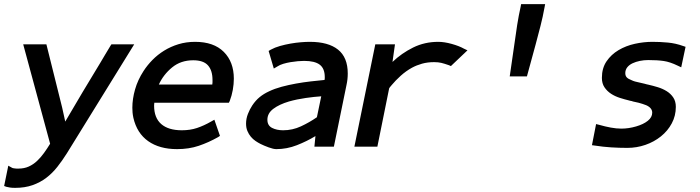

<svg xmlns="http://www.w3.org/2000/svg" viewBox="-59 -708 3379 927"><path d="M256 -121Q298 -193 340 -263.5Q382 -334 426 -406Q438 -426 450 -446.5Q462 -467 475 -488L479 -494H589L264 32Q242 67 218 97.5Q194 128 164.5 150.5Q135 173 98 186Q61 199 14 199Q-1 199 -10.5 197.5Q-20 196 -28 194L-39 190L-19 92L-1 102Q1 104 11 105Q16 106 20.5 106Q25 106 30 106Q58 106 80 96Q102 86 120 69Q138 52 153.5 30.5Q169 9 183 -14L53 -494H165L241 -189Q243 -180 245 -171Q247 -162 249 -153Q251 -145 252.5 -137Q254 -129 256 -121Z M966 -300Q967 -305 967 -310.5Q967 -316 967 -322Q967 -368 945 -392.5Q923 -417 874 -417Q814 -417 772 -382.5Q730 -348 708 -300ZM796 12Q711 12 656.5 -26.5Q602 -65 585 -139Q582 -153 581 -164.5Q580 -176 580 -188Q580 -230 593 -276Q606 -322 634 -365Q652 -393 677 -418.5Q702 -444 733.5 -463.5Q765 -483 802.5 -494.5Q840 -506 883 -506Q973 -506 1021.5 -457.5Q1070 -409 1070 -328Q1070 -302 1065 -274Q1060 -246 1050 -220L1046 -212H686Q685 -207 685 -198Q685 -139 719.5 -109Q754 -79 819 -79Q859 -79 892 -90Q925 -101 960 -121L976 -130L1003 -52L994 -46Q948 -20 900.5 -4Q853 12 796 12Z M1308 -79Q1353 -79 1394 -98Q1435 -117 1471 -142L1492 -243Q1460 -241 1417.5 -235Q1375 -229 1336 -218Q1289 -204 1260.5 -182.5Q1232 -161 1232 -130Q1232 -102 1254.5 -90.5Q1277 -79 1308 -79ZM1464 -51Q1423 -26 1374.5 -7Q1326 12 1275 12Q1261 12 1238 3.5Q1215 -5 1199 -13Q1187 -19 1174.5 -27.5Q1162 -36 1152 -48Q1142 -60 1135.5 -75.5Q1129 -91 1129 -111Q1129 -135 1138 -158Q1147 -181 1159 -199Q1175 -223 1194.5 -239Q1214 -255 1240 -267Q1267 -280 1300.5 -289Q1334 -298 1370 -304.5Q1406 -311 1441.5 -315Q1477 -319 1508 -322Q1508 -327 1509 -330V-336Q1509 -377 1485 -395.5Q1461 -414 1409 -414Q1396 -414 1379 -412.5Q1362 -411 1344 -408Q1326 -405 1309 -400Q1292 -395 1280 -387L1263 -377L1238 -462L1248 -468Q1268 -479 1293 -486Q1318 -493 1343.5 -497.5Q1369 -502 1393.5 -504Q1418 -506 1437 -506Q1526 -506 1573 -468.5Q1620 -431 1620 -353Q1620 -325 1614 -298L1553 0H1459Z M1820 -282 1763 0H1652L1753 -494H1848L1836 -409Q1880 -451 1935.5 -478.5Q1991 -506 2057 -506Q2086 -506 2122 -496Q2158 -486 2181 -473L2198 -465L2118 -389L2109 -393Q2086 -401 2071.5 -404.5Q2057 -408 2037 -408Q2005 -408 1978.5 -400.5Q1952 -393 1930 -381Q1901 -365 1876 -342.5Q1851 -320 1831 -296Q1831 -295 1828.5 -292.5Q1826 -290 1824 -288V-287Q1823 -286 1823 -286L1822 -285Q1821 -284 1821 -284V-283Q1820 -283 1820 -282Z M2425 -498Q2431 -543 2438 -587.5Q2445 -632 2455 -677L2457 -688H2573L2570 -672Q2562 -627 2550.5 -582.5Q2539 -538 2527 -493L2485 -339H2402Z M3071 -418Q3050 -418 3030.5 -414Q3011 -410 2995 -402.5Q2979 -395 2969.5 -383Q2960 -371 2960 -355Q2960 -342 2967 -334.5Q2974 -327 2990 -321Q2998 -317 3007 -314.5Q3016 -312 3026 -310Q3031 -309 3039 -307Q3047 -305 3052 -304Q3055 -303 3063 -301Q3066 -301 3072 -299Q3094 -294 3117 -287Q3140 -280 3159.5 -268Q3179 -256 3191.5 -237.5Q3204 -219 3204 -192Q3204 -149 3184.5 -112.5Q3165 -76 3132 -49.5Q3099 -23 3057 -8.5Q3015 6 2970 6Q2931 6 2891.5 3.5Q2852 1 2814 -5L2799 -7L2819 -109L2835 -105Q2863 -97 2890 -92Q2917 -87 2941 -87Q2976 -87 3012 -97.5Q3048 -108 3069 -125Q3090 -142 3090 -164Q3090 -187 3061 -200Q3043 -207 3024 -212Q3012 -215 2997 -218Q2996 -219 2994 -219Q2993 -219 2992 -220Q2988 -220 2987 -221H2985Q2984 -222 2982 -222H2981Q2980 -223 2978 -223Q2957 -228 2933.5 -235.5Q2910 -243 2891 -255.5Q2872 -268 2859.5 -286.5Q2847 -305 2847 -332Q2847 -379 2869.5 -412Q2892 -445 2927.5 -466Q2963 -487 3006 -496.5Q3049 -506 3091 -506Q3128 -506 3165.5 -502.5Q3203 -499 3239 -486L3251 -482L3230 -383L3213 -391Q3176 -409 3145.5 -413.5Q3115 -418 3071 -418Z"/></svg>

Font: Codetta
Style: Bold Italic
Weight: 700
Italic angle: -11°
Designer: Ulrich Proeller
Foundry: PROSA GmbH
Version: Version 2.00;September 29, 2018;FontCreator 11.5.0.2427 64-b